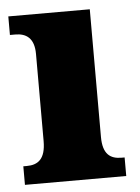

<svg xmlns="http://www.w3.org/2000/svg" viewBox="-44 -572 442 608"><g transform="rotate(-5 176.5 -268.0)"><path d="M11 0H333V-59H323C288 -59 264 -75 264 -130V-536H5V-477H22C56 -477 82 -461 82 -410V-133C82 -76 58 -59 22 -59H11Z"/></g></svg>

Font: Noto Serif Ethiopic SemiCondensed Black
Style: Regular
Weight: 900
Width: 4
Designer: Monotype Design Team
Foundry: Monotype Imaging Inc.
Version: Version 2.102